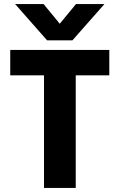

<svg xmlns="http://www.w3.org/2000/svg" viewBox="-20 -918 584 938"><path d="M514 -550H350V0H195V-550H30V-674H514ZM334 -721H210L54 -898H193L272 -802L351 -898H490Z"/></svg>

Font: Hind Siliguri
Style: Bold
Weight: 700
Designer: Jyotish Sonowal
Foundry: Indian Type Foundry
Version: Version 1.001;PS 1.0;hotconv 1.0.86;makeotf.lib2.5.63406; tt